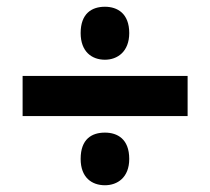

<svg xmlns="http://www.w3.org/2000/svg" viewBox="-20 -637 623 569"><path d="M291 -460C328 -460 363 -484 363 -539C363 -597 328 -617 291 -617C252 -617 219 -597 219 -539C219 -484 252 -460 291 -460ZM47 -293H536V-412H47ZM291 -88C328 -88 363 -111 363 -166C363 -225 328 -244 291 -244C252 -244 219 -225 219 -166C219 -111 252 -88 291 -88Z"/></svg>

Font: Noto Sans Thai Looped ExtraBold
Style: Regular
Weight: 800
Designer: Cadson Demak Team
Foundry: Cadson Demak Co., Ltd.
Version: Version 1.001